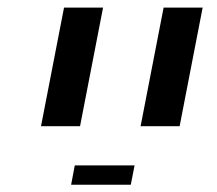

<svg xmlns="http://www.w3.org/2000/svg" viewBox="-20 -622 581 514"><path d="M255.9 -601.6 194.3 -284.2H89.8L151.4 -601.6ZM522.5 -601.6 460.9 -284.2H356.4L418 -601.6ZM340.3 -179.2 330.1 -127.4H170.4L180.2 -179.2Z"/></svg>

Font: Arimo Medium
Style: Italic
Weight: 500
Italic angle: -12°
Designer: Steve Matteson
Foundry: Monotype Imaging Inc.
Version: Version 1.33